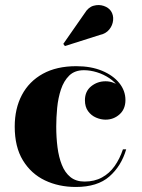

<svg xmlns="http://www.w3.org/2000/svg" viewBox="-20 -733 566 763"><path d="M281.5 10Q213.5 10 158.5 -16.2Q103.5 -42.5 71 -95.8Q38.5 -149 38.5 -230Q38.5 -301.5 67 -355.5Q95.5 -409.5 150.2 -439.8Q205 -470 283 -470Q341.5 -470 385.5 -451.8Q429.5 -433.5 454 -403Q478.5 -372.5 478.5 -335.5Q478.5 -299.5 455 -278.5Q431.5 -257.5 399.5 -257.5Q380.5 -257.5 361.5 -265.8Q342.5 -274 330 -291.2Q317.5 -308.5 317.5 -334.5Q317.5 -370 342.2 -390Q367 -410 399.5 -410Q430 -410 453.8 -390.5Q477.5 -371 477.5 -335.5H466Q466 -362.5 452 -384.5Q438 -406.5 415 -422Q392 -437.5 365.2 -445.8Q338.5 -454 313.5 -454Q277 -454 255.2 -432.8Q233.5 -411.5 222.2 -377.5Q211 -343.5 207.2 -304.5Q203.5 -265.5 203.5 -230Q203.5 -187 208.5 -147.8Q213.5 -108.5 225.8 -77.8Q238 -47 260 -29.2Q282 -11.5 316 -11.5Q355.5 -11.5 385.2 -27.8Q415 -44 435.5 -73Q456 -102 468.5 -139.5H481.5Q462 -73 414.5 -31.5Q367 10 281.5 10ZM238 -550 231.5 -558.5 316.5 -680.5Q331 -704.5 352 -710.2Q373 -716 392.2 -709.5Q411.5 -703 421 -689Q431.5 -673 429.5 -652.5Q427.5 -632 414 -615.5Q400.5 -599 376.5 -594Z"/></svg>

Font: Bodoni Moda 18pt
Style: Bold
Weight: 700
Designer: Owen Earl
Foundry: indestructible type
Version: Version 2.004